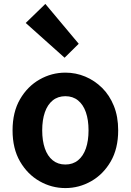

<svg xmlns="http://www.w3.org/2000/svg" viewBox="-20 -944 666 978"><path d="M313 14Q243 14 181.5 -21Q120 -56 82 -121.5Q44 -187 44 -280Q44 -373 82 -438.5Q120 -504 181.5 -539Q243 -574 313 -574Q366 -574 414 -554Q462 -534 500 -496.5Q538 -459 560 -404.5Q582 -350 582 -280Q582 -187 544 -121.5Q506 -56 444.5 -21Q383 14 313 14ZM313 -106Q351 -106 377.5 -127.5Q404 -149 417.5 -188Q431 -227 431 -280Q431 -333 417.5 -372Q404 -411 377.5 -432.5Q351 -454 313 -454Q275 -454 248.5 -432.5Q222 -411 208.5 -372Q195 -333 195 -280Q195 -227 208.5 -188Q222 -149 248.5 -127.5Q275 -106 313 -106ZM309 -650 111 -827 211 -924 381 -721Z"/></svg>

Font: Noto Sans TC Thin
Style: Bold
Weight: 700
Version: Version 2.004-H2;hotconv 1.0.118;makeotfexe 2.5.65603